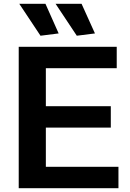

<svg xmlns="http://www.w3.org/2000/svg" viewBox="-20 -985 683 1005"><path d="M78 -740H591V-628H220V-429H560V-317H220V-112H600V0H78ZM192 -798 81 -965H218L287 -810ZM382 -798 271 -965H407L477 -810Z"/></svg>

Font: Encode Sans Normal
Style: SemiBold
Weight: 600
Designer: Pablo Impallari, Andres Torresi
Foundry: Pablo Impallari, Andres Torresi
Version: Version 1.000; ttfautohint (v1.00) -l 8 -r 50 -G 200 -x 14 -